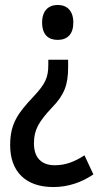

<svg xmlns="http://www.w3.org/2000/svg" viewBox="-20 -566 407 775"><path d="M276 -475C276 -522 251 -546 213 -546C176 -546 150 -523 150 -475C150 -426 175 -405 213 -405C252 -405 276 -428 276 -475ZM255 -294V-325H175V-305C175 -254 164 -228 115 -176C52 -109 21 -67 21 20C21 126 83 189 195 189C254 189 308 171 357 138L321 61C282 86 246 101 201 101C148 101 117 71 117 13C117 -42 136 -74 190 -132C240 -183 255 -225 255 -294Z"/></svg>

Font: Noto Sans Thai Looped Condensed Medium
Style: Regular
Weight: 500
Width: 3
Designer: Sasikarn Vongin, Ben Mitchell
Foundry: The Fontpad Ltd
Version: Version 1.001